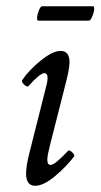

<svg xmlns="http://www.w3.org/2000/svg" viewBox="-20 -578 320 611"><path d="M101.1 -512.2Q97.2 -513.7 98.1 -523.9Q99.1 -534.2 104.2 -546.1Q109.4 -558.1 113.8 -558.1H276.9Q280.8 -556.6 279.5 -546.4Q278.3 -536.1 272.9 -524.2Q267.6 -512.2 263.2 -512.2ZM91.8 13.2Q63 13.2 63 -25.9Q63 -49.3 73.2 -89.8L127 -303.2Q138.2 -345.2 121.1 -345.2Q107.4 -345.2 70.8 -304.2Q66.4 -299.8 56.9 -308.6Q47.4 -317.4 50.8 -323.2Q70.8 -353.5 109.1 -384.8Q147.5 -416 172.9 -416Q201.2 -416 201.2 -379.9Q201.2 -359.9 189.9 -315.9L140.1 -120.1Q135.3 -101.6 132.8 -88.9Q130.4 -76.2 130.6 -68.4Q130.9 -60.5 133.5 -56.9Q136.2 -53.2 141.1 -53.2Q154.8 -53.2 196.8 -98.1Q200.7 -102.1 209.7 -93.3Q218.8 -84.5 215.8 -80.1Q190.4 -46.9 154.3 -16.8Q118.2 13.2 91.8 13.2Z"/></svg>

Font: Junicode SmCond
Style: Italic
Weight: 400
Width: 4
Italic angle: -11°
Designer: Peter S. Baker
Version: Version 2.206